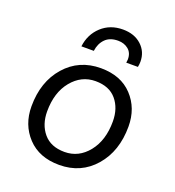

<svg xmlns="http://www.w3.org/2000/svg" viewBox="-133 -830 861 945"><g transform="rotate(20 297.5 -358.0)"><path d="M186 -577Q194 -642 239 -683.5Q284 -725 351 -725Q411 -725 448 -691Q485 -657 485 -605Q485 -592 482 -577H421Q423 -589 423 -595Q423 -629 401 -647Q379 -665 347 -665Q304 -665 280 -640.5Q256 -616 251 -577ZM282 9Q177 9 116.5 -55.5Q56 -120 56 -216Q56 -345 128 -427Q200 -509 314 -509Q419 -509 479 -445Q539 -381 539 -285Q539 -156 467.5 -73.5Q396 9 282 9ZM285 -60Q359 -60 408.5 -121.5Q458 -183 458 -282Q458 -351 420.5 -395.5Q383 -440 311 -440Q237 -440 187 -379Q137 -318 137 -219Q137 -150 175 -105Q213 -60 285 -60Z"/></g></svg>

Font: Elaine Sans
Style: Italic
Weight: 400
Italic angle: -13°
Designer: Wei Huang
Foundry: Wei Huang
Version: Version 2.001;December 24, 2019;FontCreator 12.0.0.2547 64-b